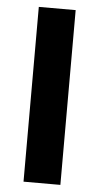

<svg xmlns="http://www.w3.org/2000/svg" viewBox="-52 -744 402 778"><g transform="rotate(5 149.0 -355.5)"><path d="M74 0V-710.9H223.9V0Z"/></g></svg>

Font: RobotoFlex
Style: Regular
Weight: 400
Designer: Berlow after Robertson
Foundry: Google
Version: Version 2.136